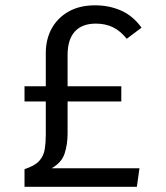

<svg xmlns="http://www.w3.org/2000/svg" viewBox="-20 -720 640 740"><path d="M346.5 -699.5Q400.5 -699.5 446.2 -679.5Q492 -659.5 525.5 -613.5L468.5 -570.5Q443.5 -601.5 414.8 -615.2Q386 -629 349.5 -629Q296 -629 268.2 -598.2Q240.5 -567.5 240.5 -508V-387.5H447.5V-329H240.5V-205Q240.5 -164 229.2 -128.8Q218 -93.5 179 -71.5H517.5L507.5 0H74.5V-68Q114.5 -81 131.5 -100.2Q148.5 -119.5 152.5 -145Q156.5 -170.5 156.5 -201V-329H74.5V-387.5H156.5V-515.5Q156.5 -568.5 179.2 -610Q202 -651.5 244.5 -675.5Q287 -699.5 346.5 -699.5Z"/></svg>

Font: Fast_Mono
Style: Regular
Weight: 400
Monospace: yes
Designer: Carrois Corporate, Edenspiekermann AG, Nikita Prokopov
Foundry: Carrois Corporate, Edenspiekermann AG, Nikita Prokopov
Version: Version 5.002